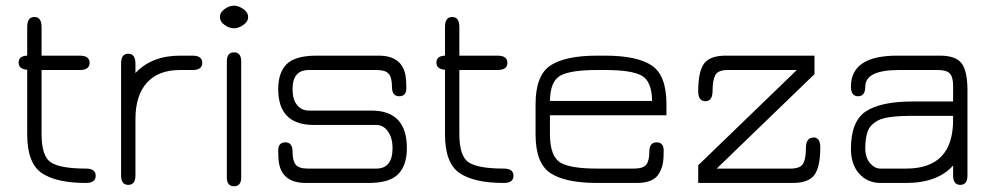

<svg xmlns="http://www.w3.org/2000/svg" viewBox="-20 -647 3512 679"><path d="M127 -172.9Q127 -93.8 160.6 -72.3Q194.3 -50.8 284.2 -50.8Q318.4 -50.8 318.4 -25.4Q318.4 0 284.2 0Q178.7 0 127.4 -35.2Q76.2 -70.3 76.2 -171.9V-400.4Q45.9 -402.3 45.9 -425.8Q45.9 -449.2 76.2 -450.2V-551.8Q76.2 -586.9 101.6 -586.9Q127 -586.9 127 -551.8V-450.2H261.7Q296.9 -450.2 296.9 -424.8Q296.9 -399.4 261.7 -399.4H127Z M616.2 -399.4Q540 -399.4 499.5 -354.5Q459 -309.6 459 -225.6V-26.4Q459 6.8 433.6 6.8Q408.2 6.8 408.2 -26.4V-422.9Q408.2 -457 433.6 -457Q459 -457 459 -421.9V-388.7Q516.6 -450.2 616.2 -450.2H661.1Q695.3 -450.2 695.3 -424.8Q695.3 -399.4 661.1 -399.4Z M833 -19.5Q833 11.7 807.6 11.7Q782.2 11.7 782.2 -19.5V-429.7Q782.2 -461.9 807.6 -461.9Q833 -461.9 833 -429.7ZM757.8 -586.9Q757.8 -603.5 774.4 -615.2Q791 -627 807.1 -627Q823.2 -627 840.3 -615.2Q857.4 -603.5 857.4 -586.9Q857.4 -570.3 840.3 -558.6Q823.2 -546.9 807.1 -546.9Q791 -546.9 774.4 -558.6Q757.8 -570.3 757.8 -586.9Z M1293.9 -255.9Q1418.9 -255.9 1418.9 -123Q1418.9 -62.5 1388.2 -31.2Q1357.4 0 1284.2 0H1061.5Q979.5 0 966.8 -69.3Q963.9 -85.9 963.9 -114.7Q963.9 -143.6 989.3 -143.6Q1014.6 -143.6 1014.6 -110.8Q1014.6 -78.1 1025.9 -64.5Q1037.1 -50.8 1068.4 -50.8H1310.5Q1368.2 -50.8 1368.2 -123Q1368.2 -159.2 1352.1 -182.1Q1335.9 -205.1 1310.5 -205.1H1089.8Q963.9 -205.1 963.9 -332Q963.9 -390.6 994.1 -420.4Q1024.4 -450.2 1099.6 -450.2H1319.3Q1401.4 -450.2 1414.1 -379.9Q1417 -363.3 1417 -335Q1417 -306.6 1391.6 -306.6Q1366.2 -306.6 1366.2 -339.8Q1366.2 -373 1354.5 -386.2Q1342.8 -399.4 1312.5 -399.4H1072.3Q1014.6 -399.4 1014.6 -332Q1014.6 -294.9 1030.8 -275.4Q1046.9 -255.9 1072.3 -255.9Z M1604.5 -172.9Q1604.5 -93.8 1638.2 -72.3Q1671.9 -50.8 1761.7 -50.8Q1795.9 -50.8 1795.9 -25.4Q1795.9 0 1761.7 0Q1656.2 0 1605 -35.2Q1553.7 -70.3 1553.7 -171.9V-400.4Q1523.4 -402.3 1523.4 -425.8Q1523.4 -449.2 1553.7 -450.2V-551.8Q1553.7 -586.9 1579.1 -586.9Q1604.5 -586.9 1604.5 -551.8V-450.2H1739.3Q1774.4 -450.2 1774.4 -424.8Q1774.4 -399.4 1739.3 -399.4H1604.5Z M2336.9 -278.3V-239.3H1924.8V-172.9Q1924.8 -91.8 1964.8 -70.3Q2001 -50.8 2091.8 -50.8H2222.7Q2253.9 -50.8 2265.1 -64.5Q2276.4 -78.1 2276.4 -110.8Q2276.4 -143.6 2301.8 -143.6Q2327.1 -143.6 2327.1 -114.7Q2327.1 -85.9 2324.2 -69.3Q2321.3 -52.7 2311.5 -35.2Q2293 0 2232.4 0Q2230.5 0 2229.5 0H2091.8Q1979.5 0 1926.8 -34.7Q1874 -69.3 1874 -171.9V-278.3Q1874 -380.9 1926.8 -415.5Q1979.5 -450.2 2091.8 -450.2H2120.1Q2232.4 -450.2 2284.7 -415.5Q2336.9 -380.9 2336.9 -278.3ZM2120.1 -399.4H2091.8Q1997.1 -399.4 1961.4 -379.4Q1925.8 -359.4 1924.8 -290H2286.1Q2285.2 -359.4 2249.5 -379.4Q2213.9 -399.4 2120.1 -399.4Z M2514.6 -50.8H2775.4Q2810.5 -50.8 2820.3 -68.4Q2830.1 -85.9 2830.1 -123Q2830.1 -160.2 2855.5 -160.2Q2855.5 -160.2 2856.4 -161.1Q2880.9 -161.1 2880.9 -126Q2880.9 -57.6 2860.4 -28.8Q2839.8 0 2783.2 0H2449.2V-62.5L2797.9 -399.4H2553.7Q2519.5 -399.4 2509.8 -381.8Q2500 -363.3 2500 -326.2Q2500 -289.1 2474.6 -289.1Q2449.2 -289.1 2449.2 -324.2Q2449.2 -393.6 2469.7 -421.9Q2490.2 -450.2 2546.9 -450.2H2860.4V-384.8Z M3184.6 -50.8Q3350.6 -50.8 3350.6 -222.7V-237.3H3207Q3116.2 -237.3 3086.4 -221.7Q3056.6 -206.1 3048.3 -181.6Q3040 -157.2 3040 -123.5Q3040 -89.8 3056.6 -70.3Q3073.2 -50.8 3093.8 -50.8ZM2989.3 -340.8Q2989.3 -450.2 3152.3 -450.2H3303.7Q3360.4 -450.2 3380.9 -422.9Q3401.4 -395.5 3401.4 -327.1V-26.4Q3401.4 6.8 3376 6.8Q3350.6 6.8 3350.6 -27.3V-61.5Q3294.9 0 3184.6 0H3093.8Q3047.9 0 3018.6 -32.7Q2989.3 -65.4 2989.3 -120.1Q2989.3 -218.8 3042.5 -253.4Q3095.7 -288.1 3207 -288.1H3350.6V-343.8Q3350.6 -374 3339.4 -386.7Q3328.1 -399.4 3296.9 -399.4H3159.2Q3040 -399.4 3040 -340.8Q3040 -306.6 3014.6 -306.6Q2989.3 -306.6 2989.3 -340.8Z"/></svg>

Font: Jura
Style: Book
Weight: 400
Version: Version 2.5